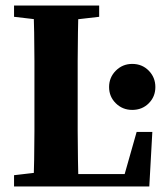

<svg xmlns="http://www.w3.org/2000/svg" viewBox="-20 -677 593 697"><path d="M31 0V-41L160 -56H197V0ZM101 0Q103 -46 104 -97.5Q105 -149 105 -200.5Q105 -252 105 -298V-350Q105 -402 105 -455Q105 -508 104 -559.5Q103 -611 101 -657H265Q264 -611 263 -559.5Q262 -508 262 -455Q262 -402 262 -350V-301Q262 -254 262 -202Q262 -150 263 -98Q264 -46 265 0ZM184 0V-45H462L426 -22L476 -198H533L522 0ZM31 -616V-657H340V-616L210 -601H160ZM460 -278Q425 -278 400.5 -302Q376 -326 376 -361Q376 -396 400.5 -420.5Q425 -445 460 -445Q496 -445 520 -420.5Q544 -396 544 -361Q544 -326 520 -302Q496 -278 460 -278Z"/></svg>

Font: Source Serif 4 36pt
Style: Bold
Weight: 700
Designer: Frank Grießhammer
Foundry: Adobe Systems Incorporated
Version: Version 4.004;hotconv 1.0.116;makeotfexe 2.5.65601